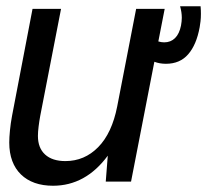

<svg xmlns="http://www.w3.org/2000/svg" viewBox="-20 -575 656 608"><path d="M615.2 -555.2Q615.7 -548.3 616 -542.5Q616.2 -536.6 616.2 -531.2Q616.2 -518.1 615 -507.8Q613.8 -497.6 612.3 -488.8Q602.1 -433.1 575.9 -403.1Q549.8 -373 505.4 -373Q485.8 -373 468.8 -379.4L395 0H314.9L321.3 -82Q251 13.2 147.9 13.2Q115.7 13.2 90.1 4.2Q64.5 -4.9 46.4 -22.5Q28.3 -40 18.8 -65.4Q9.3 -90.8 9.3 -123.5Q9.3 -139.2 11.5 -161.9Q13.7 -184.6 18.1 -208L83 -546.9H173.3L107.4 -208Q104.5 -192.4 102.3 -174.8Q100.1 -157.2 100.1 -144.5Q100.1 -106.4 122.8 -85.7Q145.5 -64.9 187 -64.9Q247.6 -64.9 291 -109.1Q334.5 -153.3 351.1 -237.8L411.1 -546.9H501.5L481.4 -443.8Q490.7 -440.9 500 -440.9Q520.5 -440.9 534.2 -454.3Q547.9 -467.8 553.2 -494.1Q555.7 -507.8 555.7 -519Q555.7 -536.1 550.3 -555.2H615.2Z"/></svg>

Font: Hack
Style: Italic
Weight: 400
Italic angle: -11°
Monospace: yes
Designer: Christopher Simpkins
Foundry: Christopher Simpkins
Version: Version 2.019; ttfautohint (v1.4.1) -l 4 -r 80 -G 350 -x 0 -